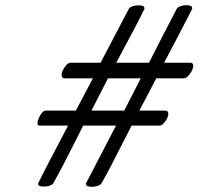

<svg xmlns="http://www.w3.org/2000/svg" viewBox="-20 -703 763 738"><path d="M333 15.1Q310.5 15.1 310.5 3.9L311.5 0L425.8 -220.2H299.8Q285.6 -192.4 266.8 -155Q248 -117.7 227.3 -77.4Q206.5 -37.1 185.5 0Q181.2 7.3 170.7 10.7Q160.2 14.2 148.9 14.2Q126.5 14.2 126.5 3.9L127.4 0Q139.2 -24.4 159.4 -63.5Q179.7 -102.5 202.1 -144.8Q224.6 -187 241.7 -220.2H131.8Q124 -220.2 124 -230Q124 -237.3 128.9 -248.8Q133.8 -260.3 141.1 -269Q148.4 -277.8 155.3 -277.8H271.5L336.9 -401.9H229Q216.8 -401.9 216.8 -414.6Q216.8 -427.2 228.5 -444.6Q240.2 -461.9 251 -461.9H366.7L474.6 -668Q478.5 -675.3 489.7 -679Q501 -682.6 512.2 -682.6Q535.2 -682.6 535.2 -671.4Q535.2 -668.5 534.7 -668Q514.2 -625 484.6 -570.3Q455.1 -515.6 426.8 -461.9H552.7Q577.1 -509.8 605.7 -565.7Q634.3 -621.6 658.7 -668Q662.6 -675.3 673.6 -679.2Q684.6 -683.1 695.8 -683.1Q718.8 -683.1 718.8 -671.4Q718.8 -668.9 718.3 -668Q695.8 -623.5 667 -568.8Q638.2 -514.2 610.8 -461.9H710.9Q722.7 -461.9 722.7 -450.2Q722.7 -436.5 710 -419.2Q697.3 -401.9 687 -401.9H580.6L548.3 -339.8L515.6 -277.8H615.2Q627 -277.8 627 -265.6Q627 -252.4 615.2 -236.3Q603.5 -220.2 593.8 -220.2H485.8Q472.7 -194.8 452.1 -154.3Q431.6 -113.8 409.9 -71.8Q388.2 -29.8 371.1 0Q367.2 7.3 355.7 11.2Q344.2 15.1 333 15.1ZM331.5 -277.8H457.5L521 -401.9H395Z"/></svg>

Font: Damion
Style: Regular
Weight: 400
Designer: Vernon Adams
Foundry: Vernon Adams
Version: Version 1.100; ttfautohint (v1.8.4.7-5d5b)